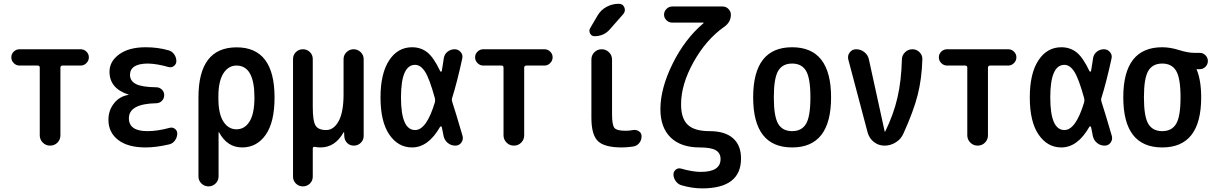

<svg xmlns="http://www.w3.org/2000/svg" viewBox="-20 -785 6540 1035"><path d="M85 -431.6Q67.4 -431.6 54.2 -444.8Q41 -458 41 -476.1Q41 -494.1 54.2 -506.8Q67.4 -519.5 85 -519.5H415Q432.6 -519.5 445.8 -506.8Q459 -494.1 459 -476.1Q459 -458 445.8 -444.8Q432.6 -431.6 415 -431.6H317.4Q306.6 -431.6 305.7 -420.9V-55.7Q305.7 -32.2 289.6 -16.1Q273.4 0 250 0Q226.6 0 210.4 -16.6Q194.3 -33.2 194.3 -55.7V-420.9Q194.3 -431.6 182.6 -431.6Z M671.9 -273.4Q673.8 -273.4 673.8 -274.4Q673.8 -275.4 671.9 -275.4Q570.3 -308.6 570.3 -398.4Q570.3 -454.1 622.6 -492.2Q674.8 -530.3 765.6 -530.3Q831.1 -530.3 888.7 -513.7Q907.2 -508.8 918.9 -492.2Q930.7 -475.6 930.7 -455.1Q930.7 -439.5 917.5 -429.2Q904.3 -418.9 887.7 -423.8Q826.2 -441.4 778.3 -442.4Q681.6 -442.4 680.7 -381.8Q680.7 -348.6 712.9 -332Q745.1 -315.4 822.3 -314.5Q839.8 -314.5 852.5 -302.2Q865.2 -290 865.2 -272Q865.2 -253.9 852.5 -241.2Q839.8 -228.5 822.3 -228.5Q674.8 -225.6 674.8 -147.5Q674.8 -78.1 774.4 -78.1Q829.1 -78.1 893.6 -95.7Q909.2 -100.6 922.4 -90.8Q935.5 -81.1 935.5 -65.4Q935.5 -45.9 923.8 -28.8Q912.1 -11.7 892.6 -6.8Q821.3 9.8 765.6 9.8Q668.9 9.8 616.7 -30.8Q564.5 -71.3 564.5 -139.6Q564.5 -189.5 594.2 -227.5Q624 -265.6 671.9 -273.4Z M1157.2 -264.6V-254.9Q1157.2 -171.9 1184.1 -129.9Q1210.9 -87.9 1254.9 -87.9Q1298.8 -87.9 1325.2 -129.9Q1351.6 -171.9 1351.6 -259.8Q1351.6 -431.6 1254.9 -431.6Q1210.9 -431.6 1184.1 -389.2Q1157.2 -346.7 1157.2 -264.6ZM1049.8 166V-259.8Q1049.8 -529.3 1254.9 -529.8Q1460 -530.3 1460 -259.8Q1460 -126 1412.1 -58.1Q1364.3 9.8 1285.2 9.8Q1205.1 9.8 1161.1 -71.3Q1161.1 -72.3 1159.2 -72.3H1158.2V166Q1158.2 188.5 1142.1 204.1Q1126 219.7 1104 219.7Q1082 219.7 1065.9 204.1Q1049.8 188.5 1049.8 166Z M1559.6 167V-466.8Q1559.6 -489.3 1575.2 -504.4Q1590.8 -519.5 1612.8 -519.5Q1634.8 -519.5 1650.4 -504.4Q1666 -489.3 1666 -466.8V-209Q1666 -131.8 1681.2 -107.9Q1696.3 -84 1738.3 -84Q1779.3 -84 1805.7 -132.3Q1832 -180.7 1832 -276.4V-465.8Q1832 -488.3 1848.1 -503.9Q1864.3 -519.5 1886.2 -519.5Q1908.2 -519.5 1924.3 -503.9Q1940.4 -488.3 1940.4 -465.8V-51.8Q1940.4 -30.3 1924.8 -15.1Q1909.2 0 1887.7 0Q1865.2 0 1851.1 -14.6Q1836.9 -29.3 1835.9 -50.8L1835 -72.3H1834Q1832 -72.3 1832 -71.3Q1786.1 9.8 1708 9.8Q1692.4 9.8 1677.7 6.8Q1666 4.9 1666 15.6V167Q1666 189.5 1650.4 204.6Q1634.8 219.7 1612.8 219.7Q1590.8 219.7 1575.2 204.6Q1559.6 189.5 1559.6 167Z M2217.8 -435.5Q2141.6 -435.5 2141.6 -259.8Q2141.6 -84 2217.8 -84Q2279.3 -84 2324.2 -233.4Q2327.1 -244.1 2324.2 -255.9Q2294.9 -362.3 2271 -398.9Q2247.1 -435.5 2217.8 -435.5ZM2201.2 9.8Q2126 9.8 2078.6 -59.6Q2031.2 -128.9 2031.2 -259.8Q2031.2 -388.7 2077.6 -459.5Q2124 -530.3 2201.2 -530.3Q2248 -530.3 2282.7 -503.4Q2317.4 -476.6 2353.5 -400.4Q2357.4 -396.5 2361.3 -401.4Q2363.3 -413.1 2367.2 -437.5Q2371.1 -461.9 2372.1 -469.7Q2375 -492.2 2392.1 -505.9Q2409.2 -519.5 2430.7 -519.5Q2450.2 -519.5 2463.4 -504.4Q2476.6 -489.3 2471.7 -468.8Q2444.3 -342.8 2417 -255.9Q2414.1 -247.1 2418 -235.4Q2437.5 -175.8 2473.6 -51.8Q2478.5 -32.2 2466.8 -16.1Q2455.1 0 2434.6 0Q2411.1 0 2393.6 -14.6Q2376 -29.3 2371.1 -51.8Q2369.1 -61.5 2365.7 -79.6Q2362.3 -97.7 2361.3 -100.6Q2360.4 -103.5 2356.9 -103.5Q2353.5 -103.5 2352.5 -101.6Q2289.1 9.8 2201.2 9.8Z M2585 -431.6Q2567.4 -431.6 2554.2 -444.8Q2541 -458 2541 -476.1Q2541 -494.1 2554.2 -506.8Q2567.4 -519.5 2585 -519.5H2915Q2932.6 -519.5 2945.8 -506.8Q2959 -494.1 2959 -476.1Q2959 -458 2945.8 -444.8Q2932.6 -431.6 2915 -431.6H2817.4Q2806.6 -431.6 2805.7 -420.9V-55.7Q2805.7 -32.2 2789.6 -16.1Q2773.4 0 2750 0Q2726.6 0 2710.4 -16.6Q2694.3 -33.2 2694.3 -55.7V-420.9Q2694.3 -431.6 2682.6 -431.6Z M3392.6 -84Q3409.2 -86.9 3423.8 -77.6Q3438.5 -68.4 3438.5 -50.8Q3438.5 -29.3 3425.8 -13.7Q3413.1 2 3392.6 4.9Q3360.4 9.8 3332 9.8Q3238.3 9.8 3203.1 -24.4Q3168 -58.6 3168 -150.4V-463.9Q3168 -487.3 3184.1 -503.4Q3200.2 -519.5 3223.1 -519.5Q3246.1 -519.5 3262.7 -503.4Q3279.3 -487.3 3279.3 -463.9V-169.9Q3279.3 -111.3 3292 -95.7Q3304.7 -80.1 3351.6 -80.1Q3374 -80.1 3392.6 -84ZM3184.6 -589.8Q3168.9 -589.8 3161.1 -604.5Q3153.3 -619.1 3161.1 -632.8L3201.2 -701.2Q3218.8 -731.4 3249.5 -748Q3280.3 -764.6 3315.4 -764.6Q3337.9 -764.6 3345.7 -745.1Q3353.5 -725.6 3339.8 -709L3267.6 -627Q3235.4 -589.8 3184.6 -589.8Z M3752 9.8Q3650.4 9.8 3595.2 -43.9Q3540 -97.7 3540 -196.3Q3540 -308.6 3606 -441.9Q3671.9 -575.2 3772.5 -660.2Q3773.4 -661.1 3773.4 -662.1Q3773.4 -663.1 3772.5 -663.1H3603.5Q3585.9 -663.1 3572.8 -675.8Q3559.6 -688.5 3559.6 -706.1Q3559.6 -723.6 3572.8 -736.8Q3585.9 -750 3603.5 -750H3876Q3893.6 -750 3906.7 -736.8Q3919.9 -723.6 3919.9 -706.1Q3919.9 -665 3882.8 -639.6Q3786.1 -571.3 3718.8 -450.7Q3651.4 -330.1 3651.4 -222.7Q3651.4 -146.5 3687.5 -112.3Q3723.6 -78.1 3804.7 -78.1Q3887.7 -78.1 3931.2 -40Q3974.6 -2 3974.6 69.3Q3974.6 230.5 3764.6 230.5Q3710.9 230.5 3654.3 213.9Q3635.7 209 3623 191.9Q3610.4 174.8 3610.4 155.3Q3610.4 139.6 3623 129.4Q3635.7 119.1 3652.3 124Q3713.9 141.6 3757.8 141.6Q3864.3 141.6 3864.3 72.3Q3864.3 40 3838.4 24.9Q3812.5 9.8 3752 9.8Z M4325.2 -402.8Q4301.8 -442.4 4250 -442.4Q4198.2 -442.4 4174.8 -402.8Q4151.4 -363.3 4151.4 -260.3Q4151.4 -157.2 4174.8 -117.7Q4198.2 -78.1 4250 -78.1Q4301.8 -78.1 4325.2 -117.7Q4348.6 -157.2 4348.6 -260.3Q4348.6 -363.3 4325.2 -402.8ZM4460 -260.3Q4460 9.8 4250 9.8Q4040 9.8 4040 -260.3Q4040 -530.3 4250 -530.3Q4460 -530.3 4460 -260.3Z M4657.2 -70.3 4552.7 -464.8Q4547.9 -486.3 4561 -502.9Q4574.2 -519.5 4594.7 -519.5Q4620.1 -519.5 4639.6 -503.9Q4659.2 -488.3 4664.1 -463.9L4749 -76.2Q4749 -75.2 4750 -75.2Q4752 -75.2 4752 -76.2Q4796.9 -168 4817.9 -258.8Q4838.9 -349.6 4841.8 -465.8Q4842.8 -488.3 4859.4 -503.9Q4876 -519.5 4898.4 -519.5Q4920.9 -519.5 4937 -503.4Q4953.1 -487.3 4952.1 -464.8Q4949.2 -361.3 4926.8 -272.9Q4904.3 -184.6 4850.6 -66.4Q4837.9 -36.1 4809.6 -18.1Q4781.2 0 4748 0Q4715.8 0 4690.9 -19.5Q4666 -39.1 4657.2 -70.3Z M5085 -431.6Q5067.4 -431.6 5054.2 -444.8Q5041 -458 5041 -476.1Q5041 -494.1 5054.2 -506.8Q5067.4 -519.5 5085 -519.5H5415Q5432.6 -519.5 5445.8 -506.8Q5459 -494.1 5459 -476.1Q5459 -458 5445.8 -444.8Q5432.6 -431.6 5415 -431.6H5317.4Q5306.6 -431.6 5305.7 -420.9V-55.7Q5305.7 -32.2 5289.6 -16.1Q5273.4 0 5250 0Q5226.6 0 5210.4 -16.6Q5194.3 -33.2 5194.3 -55.7V-420.9Q5194.3 -431.6 5182.6 -431.6Z M5717.8 -435.5Q5641.6 -435.5 5641.6 -259.8Q5641.6 -84 5717.8 -84Q5779.3 -84 5824.2 -233.4Q5827.1 -244.1 5824.2 -255.9Q5794.9 -362.3 5771 -398.9Q5747.1 -435.5 5717.8 -435.5ZM5701.2 9.8Q5626 9.8 5578.6 -59.6Q5531.2 -128.9 5531.2 -259.8Q5531.2 -388.7 5577.6 -459.5Q5624 -530.3 5701.2 -530.3Q5748 -530.3 5782.7 -503.4Q5817.4 -476.6 5853.5 -400.4Q5857.4 -396.5 5861.3 -401.4Q5863.3 -413.1 5867.2 -437.5Q5871.1 -461.9 5872.1 -469.7Q5875 -492.2 5892.1 -505.9Q5909.2 -519.5 5930.7 -519.5Q5950.2 -519.5 5963.4 -504.4Q5976.6 -489.3 5971.7 -468.8Q5944.3 -342.8 5917 -255.9Q5914.1 -247.1 5918 -235.4Q5937.5 -175.8 5973.6 -51.8Q5978.5 -32.2 5966.8 -16.1Q5955.1 0 5934.6 0Q5911.1 0 5893.6 -14.6Q5876 -29.3 5871.1 -51.8Q5869.1 -61.5 5865.7 -79.6Q5862.3 -97.7 5861.3 -100.6Q5860.4 -103.5 5856.9 -103.5Q5853.5 -103.5 5852.5 -101.6Q5789.1 9.8 5701.2 9.8Z M6320.3 -402.8Q6296.9 -442.4 6245.1 -442.4Q6193.4 -442.4 6169.9 -402.8Q6146.5 -363.3 6146.5 -260.3Q6146.5 -157.2 6169.9 -117.7Q6193.4 -78.1 6245.1 -78.1Q6296.9 -78.1 6320.3 -117.7Q6343.8 -157.2 6343.8 -260.3Q6343.8 -363.3 6320.3 -402.8ZM6245.1 -530.3Q6288.1 -530.3 6335.9 -515.1Q6383.8 -500 6420.9 -500H6448.2Q6465.8 -500 6478.5 -486.8Q6491.2 -473.6 6491.2 -456.1Q6491.2 -438.5 6478.5 -425.3Q6465.8 -412.1 6448.2 -412.1H6430.7H6429.7V-411.1L6430.7 -410.2Q6455.1 -352.5 6455.1 -259.8Q6455.1 9.8 6245.1 9.8Q6035.2 9.8 6035.2 -260.3Q6035.2 -530.3 6245.1 -530.3Z"/></svg>

Font: Rounded-X Mgen+ 1m medium
Style: Regular
Weight: 500
Designer: [Source Han Sans]
Ryoko NISHIZUKA  (kana & ideographs); Paul D. Hunt (Latin, Greek & Cyrillic); Wenlong ZHANG  (bopomofo
Version: Version 1.059.20150602